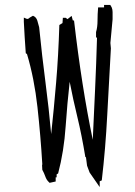

<svg xmlns="http://www.w3.org/2000/svg" viewBox="-20 -741 543 771"><path d="M207.5 -41V-28.8H203.6V-12.2L179.2 -6.8Q176.3 -9.8 175.3 -10.7Q166.5 -19 161.9 -32.5Q157.2 -45.9 149.9 -59.1L148.9 -77.6L149.9 -81.5Q143.1 -195.3 130.4 -311Q117.7 -425.8 88.4 -523.9L83.5 -527.3Q80.6 -562 79.1 -591.8Q77.6 -621.6 75.7 -653.3V-670.4L83.5 -667Q87.4 -665 90.1 -665Q92.8 -665 95 -666.7Q97.2 -668.5 99.6 -670.4Q104.5 -673.8 112.3 -677.7L114.3 -676.8Q125.5 -671.9 129.9 -658.2Q133.3 -647 137.2 -631.8Q148.9 -515.1 162.6 -410.4Q176.3 -305.7 185.5 -202.6Q196.3 -302.2 205.3 -408.7Q214.4 -515.1 218.3 -640.6L231 -648.4L232.4 -669.4H244.1L251 -664.1L267.6 -677.2L272.5 -658.7H277.3Q308.1 -392.6 352.5 -179.7L361.8 -381.3Q366.7 -487.8 369.6 -590.3H365.7V-612.3Q371.6 -631.8 371.6 -657.7Q371.6 -683.6 374 -711.4H397.9V-721.2H422.9Q426.8 -715.3 428.7 -710.9Q432.1 -702.6 432.1 -692.4V-663.6L423.3 -568.4L425.3 -546.9Q417.5 -411.6 410.6 -278.3Q403.8 -145 388.7 -16.6L380.4 -13.2V-6.8V10.3L339.8 -48.3L329.6 -75.7L325.2 -109.9H322.8Q308.1 -199.2 290.8 -270.5Q273.4 -341.8 259.8 -412.6Q250 -325.7 243.7 -234.4Q236.8 -132.8 213.4 -44.4Z"/></svg>

Font: Bakudai
Style: Medium
Weight: 500
Version: Version 1.48